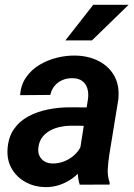

<svg xmlns="http://www.w3.org/2000/svg" viewBox="-20 -770 561 801"><path d="M308.6 -112.3 347.2 -357.9Q350.1 -381.3 344.5 -400.6Q338.9 -419.9 323.7 -431.6Q308.6 -443.4 282.7 -443.8Q259.8 -444.3 240.5 -436Q221.2 -427.7 208 -412.1Q194.8 -396.5 189.9 -374L64 -373Q66.9 -416 88.9 -447.5Q110.8 -479 144.5 -499.3Q178.2 -519.5 217.8 -529.3Q257.3 -539.1 295.4 -538.1Q349.6 -537.1 392.1 -515.1Q434.6 -493.2 457 -452.9Q479.5 -412.6 473.6 -355L436 -124.5Q431.6 -96.2 429.7 -66.2Q427.7 -36.1 437.5 -8.8L437 0L312.5 0.5Q304.2 -26.9 304.4 -55.7Q304.7 -84.5 308.6 -112.3ZM361.8 -321.8 349.1 -245.1 276.4 -245.6Q253.9 -245.6 231.2 -240.7Q208.5 -235.8 189 -225.3Q169.4 -214.8 156.2 -197.3Q143.1 -179.7 140.1 -154.3Q137.7 -134.8 144.5 -120.1Q151.4 -105.5 165.3 -96.9Q179.2 -88.4 198.7 -87.9Q225.6 -87.4 251.5 -98.4Q277.3 -109.4 296.6 -129.4Q315.9 -149.4 323.2 -175.8L353 -119.1Q342.3 -90.3 323.7 -66.4Q305.2 -42.5 280.8 -25.1Q256.3 -7.8 227.8 1.7Q199.2 11.2 168 10.7Q124 9.8 87.6 -9.8Q51.3 -29.3 30.3 -64Q9.3 -98.6 11.2 -144Q13.7 -195.8 37.4 -230.2Q61 -264.6 98.6 -284.7Q136.2 -304.7 180.9 -313.5Q225.6 -322.3 269 -322.3ZM252.9 -601.6 369.1 -750H516.6L363.8 -601.6Z"/></svg>

Font: Roboto SemiBold
Style: Italic
Weight: 600
Designer: Christian Robertson
Foundry: Google
Version: Version 3.009; 2024